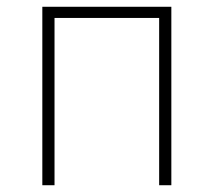

<svg xmlns="http://www.w3.org/2000/svg" viewBox="-20 -547 631 567"><path d="M105 0V-527H486V0H450V-494H141V0Z"/></svg>

Font: Noto Sans JP
Style: Regular
Weight: 100
Designer: Ryoko NISHIZUKA 西塚涼子 (kana, bopomofo & ideographs); Paul D. Hunt (Latin, Greek & Cyrillic); Sandoll Communications 산돌커뮤니
Foundry: Adobe
Version: Version 2.004;hotconv 1.0.118;makeotfexe 2.5.65603